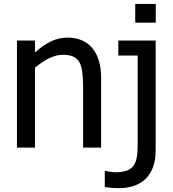

<svg xmlns="http://www.w3.org/2000/svg" viewBox="-20 -752 879 978"><path d="M495.1 -354C495.1 -486.8 432.6 -560.5 323.7 -560.5C266.6 -560.5 214.8 -535.6 158.2 -484.9V-545.4H66.4V0H158.2V-407.2C207 -448.2 256.3 -473.1 299.8 -473.1C345.2 -473.1 370.1 -460.4 385.7 -432.6C397.5 -410.6 403.3 -369.6 403.3 -310.5V0H495.1ZM773.4 -731.9H668.9V-636.7H773.4ZM772.9 -545.4H582.5V-469.2H681.2V-22C681.2 32.7 676.8 65.9 663.1 87.9C647.5 113.3 616.7 125.5 567.4 125.5C554.2 125.5 538.1 123 519 118.7H513.7V200.7C538.6 204.6 562 206.5 585 206.5C703.6 206.5 772.9 138.7 772.9 15.6Z"/></svg>

Font: SG Kara Light
Style: Regular
Weight: 400
Designer: Damoon Khanjanzadeh
Version: Version 1.000